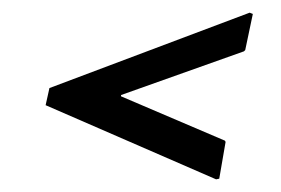

<svg xmlns="http://www.w3.org/2000/svg" viewBox="-20 -515 443 303"><path d="M326 -233 336 -291 335 -293 171 -363V-365L365 -434L367 -436L379 -493L374 -495L58 -376L52 -349L321 -232Z"/></svg>

Font: Emberly Black
Style: Italic
Weight: 900
Italic angle: -12°
Designer: Rajesh Rajput
Foundry: Rajesh Rajput
Version: Version 1.000